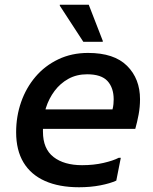

<svg xmlns="http://www.w3.org/2000/svg" viewBox="-20 -780 645 809"><path d="M313 9Q229 9 169.5 -17.5Q110 -44 79 -95.5Q48 -147 48 -223Q48 -290 69 -350Q90 -410 129.5 -456.5Q169 -503 225.5 -530Q282 -557 351 -557Q461 -557 515.5 -502.5Q570 -448 570 -362Q570 -329 564 -297Q558 -265 550 -237H123V-319H454Q457 -330 458 -341.5Q459 -353 459 -361Q459 -410 433 -438.5Q407 -467 347 -467Q303 -467 268.5 -448Q234 -429 210 -397Q186 -365 173.5 -325.5Q161 -286 161 -244V-225Q161 -153 205.5 -118.5Q250 -84 326 -84Q375 -84 416 -93.5Q457 -103 480 -115H489L470 -19Q444 -7 402.5 1Q361 9 313 9ZM331 -604 232 -756V-760H354L413 -608V-604Z"/></svg>

Font: Kufam Medium
Style: Italic
Weight: 500
Italic angle: -11°
Designer: Artur Schmal
Foundry: Original Type
Version: Version 1.301; ttfautohint (v1.8.3)